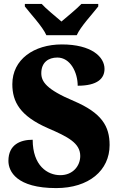

<svg xmlns="http://www.w3.org/2000/svg" viewBox="-20 -951 608 981"><path d="M217 -771H372C392 -816 453 -880 482 -918V-931H396C376 -909 322 -865 294 -841C266 -865 212 -909 193 -931H107V-918C136 -880 197 -816 217 -771ZM267 10C434 10 540 -80 540 -210C540 -306 500 -374 357 -435C217 -494 191 -534 191 -577C191 -632 227 -657 273 -657C340 -657 377 -580 377 -513C478 -513 514 -550 514 -599C514 -660 448 -724 296 -724C153 -724 43 -647 43 -521C43 -430 83 -358 225 -296C327 -252 390 -220 390 -154C390 -104 353 -56 288 -56C222 -56 147 -105 147 -237C85 -237 23 -213 23 -129C23 -75 65 10 267 10Z"/></svg>

Font: Noto Serif Tamil SemiCondensed Black
Style: Italic
Weight: 900
Width: 4
Italic angle: -12°
Designer: Indian Type Foundry, Tom Grace, and the Monotype Design Team
Foundry: Monotype Imaging Inc.
Version: Version 2.003